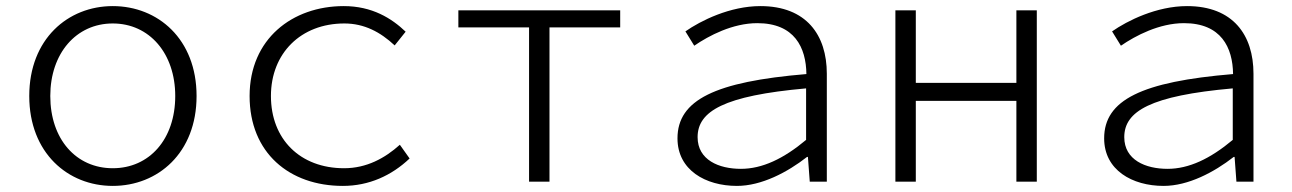

<svg xmlns="http://www.w3.org/2000/svg" viewBox="-20 -596 4240 630"><path d="M76 -281C76 -94 203 14 350 14C498 14 625 -94 625 -281C625 -468 498 -576 350 -576C203 -576 76 -468 76 -281ZM555 -281C555 -139 470 -44 350 -44C230 -44 145 -139 145 -281C145 -421 230 -519 350 -519C470 -519 555 -421 555 -281Z M799 -281C799 -94 930 14 1105 14C1191 14 1265 -20 1324 -76L1292 -121C1243 -77 1183 -44 1109 -44C965 -44 869 -139 869 -281C869 -421 967 -519 1110 -519C1175 -519 1228 -491 1275 -447L1311 -492C1265 -536 1201 -576 1108 -576C939 -576 799 -468 799 -281Z M1716 -506V0H1783V-506H2015V-562H1484V-506Z M2203 -142C2203 -38 2295 14 2398 14C2479 14 2564 -31 2628 -81H2631L2637 0H2693V-354C2693 -481 2626 -576 2475 -576C2375 -576 2279 -528 2229 -493L2258 -446C2306 -479 2384 -520 2465 -520C2587 -520 2625 -440 2626 -353C2326 -328 2203 -268 2203 -142ZM2625 -137C2551 -75 2481 -42 2411 -42C2339 -42 2269 -71 2269 -146C2269 -231 2355 -282 2625 -306Z M2918 -562V0H2985V-265H3315V0H3382V-562H3315V-324H2985V-562Z M3603 -142C3603 -38 3695 14 3798 14C3879 14 3964 -31 4028 -81H4031L4037 0H4093V-354C4093 -481 4026 -576 3875 -576C3775 -576 3679 -528 3629 -493L3658 -446C3706 -479 3784 -520 3865 -520C3987 -520 4025 -440 4026 -353C3726 -328 3603 -268 3603 -142ZM4025 -137C3951 -75 3881 -42 3811 -42C3739 -42 3669 -71 3669 -146C3669 -231 3755 -282 4025 -306Z"/></svg>

Font: Kawkab Mono Light
Style: Regular
Weight: 300
Monospace: yes
Designer: Abdullah Arif
Foundry: Abdullah Arif
Version: Version 1.000;PS 000.500;hotconv 1.0.88;makeotf.lib2.5.64775